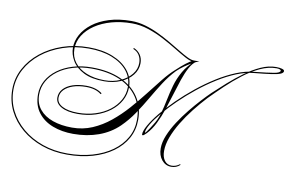

<svg xmlns="http://www.w3.org/2000/svg" viewBox="-139 -1166 2475 1635"><g transform="rotate(10 1099.0 -349.0)"><path d="M731 -411Q622 -411 553.5 -445.5Q485 -480 452.5 -534.5Q420 -589 420 -648Q420 -705 450 -760Q480 -815 537.5 -859.5Q595 -904 679.5 -930.5Q764 -957 872 -957Q933 -957 993.5 -939.5Q1054 -922 1111 -894.5Q1168 -867 1220.5 -836.5Q1273 -806 1317 -779Q1361 -752 1395.5 -735Q1430 -718 1453 -718V-707Q1425 -706 1381 -729.5Q1337 -753 1281 -787.5Q1225 -822 1160 -856.5Q1095 -891 1024 -914.5Q953 -938 881 -938Q787 -938 705.5 -915.5Q624 -893 563 -852Q502 -811 468 -756.5Q434 -702 434 -639Q434 -573 471 -524Q508 -475 575.5 -447.5Q643 -420 732 -420Q806 -420 866.5 -446.5Q927 -473 963 -517.5Q999 -562 999 -616Q999 -654 980.5 -683.5Q962 -713 927 -726L933 -734Q970 -718 990 -687.5Q1010 -657 1010 -616Q1010 -559 973 -512.5Q936 -466 872.5 -438.5Q809 -411 731 -411ZM1977 -702Q1906 -696 1827.5 -664Q1749 -632 1669 -582Q1589 -532 1513 -471Q1437 -410 1371 -346Q1305 -282 1255 -222.5Q1205 -163 1177 -116Q1149 -69 1149 -42Q1149 -40 1150 -40Q1153 -40 1163 -53Q1173 -66 1184.5 -83.5Q1196 -101 1205 -116Q1239 -167 1256 -226.5Q1273 -286 1285.5 -349Q1298 -412 1316 -475.5Q1334 -539 1368.5 -600Q1403 -661 1464 -714L1475 -711Q1443 -689 1418.5 -643.5Q1394 -598 1373 -536Q1352 -474 1331.5 -405.5Q1311 -337 1288 -268.5Q1265 -200 1235.5 -140.5Q1206 -81 1167 -40Q1142 -15 1135 -15Q1128 -15 1128 -22Q1128 -52 1156.5 -102.5Q1185 -153 1236 -215.5Q1287 -278 1354.5 -344.5Q1422 -411 1500 -474Q1578 -537 1660 -588.5Q1742 -640 1823 -673Q1904 -706 1977 -712Q2090 -724 2143.5 -733Q2197 -742 2197 -761Q2197 -766 2187 -770.5Q2177 -775 2159 -775Q2090 -775 2018.5 -742Q1947 -709 1877 -655.5Q1807 -602 1743 -541Q1679 -480 1623 -423Q1569 -365 1517.5 -299.5Q1466 -234 1425.5 -167Q1385 -100 1361 -36Q1337 28 1337 84Q1337 136 1359.5 166.5Q1382 197 1421 197Q1460 197 1492 171L1495 178Q1464 207 1420 207Q1370 207 1337.5 167.5Q1305 128 1305 67Q1305 14 1330 -46.5Q1355 -107 1395 -168.5Q1435 -230 1481.5 -287.5Q1528 -345 1572 -392.5Q1616 -440 1648 -471Q1699 -519 1760 -573Q1821 -627 1887.5 -675.5Q1954 -724 2021.5 -754.5Q2089 -785 2153 -785Q2184 -785 2204.5 -779Q2225 -773 2225 -762Q2225 -747 2202.5 -737Q2180 -727 2126 -719Q2072 -711 1977 -702ZM1310 -610Q1356 -653 1388 -677.5Q1420 -702 1450 -718H1501Q1477 -711 1444 -693Q1411 -675 1378 -651.5Q1345 -628 1318 -602Q1265 -546 1221 -477.5Q1177 -409 1135 -336.5Q1093 -264 1046 -194.5Q999 -125 940 -67Q867 4 767.5 40Q668 76 548 76Q451 76 371 45.5Q291 15 243.5 -47.5Q196 -110 196 -204Q196 -269 227 -324.5Q258 -380 314 -421.5Q370 -463 445.5 -486Q521 -509 610 -509Q753 -509 857 -463.5Q961 -418 1017.5 -334.5Q1074 -251 1074 -137Q1074 -50 1034 22.5Q994 95 920.5 148Q847 201 747.5 230Q648 259 528 259Q410 259 309 223.5Q208 188 132.5 124.5Q57 61 15 -23.5Q-27 -108 -27 -207Q-27 -304 18 -388.5Q63 -473 143 -537Q223 -601 328 -637Q433 -673 554 -673Q672 -673 760.5 -638Q849 -603 899 -541.5Q949 -480 949 -398Q949 -335 919 -280.5Q889 -226 835.5 -185Q782 -144 711 -121Q640 -98 557 -98Q466 -98 414.5 -127Q363 -156 363 -206Q363 -248 391.5 -280Q420 -312 471 -329.5Q522 -347 589 -347Q675 -347 728 -306L721 -298Q673 -337 589 -337Q525 -337 476.5 -320.5Q428 -304 400.5 -274.5Q373 -245 373 -206Q373 -160 422.5 -134Q472 -108 557 -108Q637 -108 706.5 -130Q776 -152 828 -191.5Q880 -231 909.5 -284Q939 -337 939 -398Q939 -477 890.5 -536.5Q842 -596 755.5 -629.5Q669 -663 554 -663Q436 -663 332 -627.5Q228 -592 150 -529.5Q72 -467 27.5 -384.5Q-17 -302 -17 -207Q-17 -111 24.5 -28Q66 55 140.5 117.5Q215 180 314 214.5Q413 249 528 249Q645 249 743.5 220.5Q842 192 913.5 140.5Q985 89 1024.5 18.5Q1064 -52 1064 -137Q1064 -249 1008.5 -330Q953 -411 851.5 -455Q750 -499 610 -499Q523 -499 449 -477Q375 -455 320.5 -414.5Q266 -374 236 -320.5Q206 -267 206 -204Q206 -128 248 -77Q290 -26 363 -0.5Q436 25 530 25Q623 25 704.5 -10Q786 -45 857 -103Q928 -161 990.5 -231.5Q1053 -302 1108.5 -373.5Q1164 -445 1214 -507.5Q1264 -570 1310 -610Z"/></g></svg>

Font: Ballet 24pt
Style: Regular
Weight: 400
Designer: Maximiliano R. Sproviero
Foundry: Omnibus-Type
Version: Version 1.100